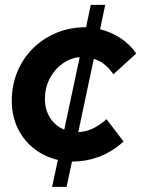

<svg xmlns="http://www.w3.org/2000/svg" viewBox="-20 -640 569 773"><path d="M189.7 112.3 213 4Q158.4 -9.1 116.4 -42.3Q74.3 -75.4 50.8 -124.8Q27.4 -174.2 27.4 -234Q27.4 -296.6 49.6 -350.5Q71.8 -404.5 112.3 -444.8Q152.7 -485.2 207.3 -507.8Q261.9 -530.5 326.6 -530.5L345.4 -620.4H403.6L383 -522.2Q427.8 -511 465.7 -486.1Q503.6 -461.2 528.6 -424.7L436.3 -340.7Q420.3 -365 400.6 -380.6Q381 -396.2 357.6 -402.9L295.2 -108.2Q326.2 -109.6 353.6 -122.6Q381 -135.5 408.9 -160.1L477.5 -70.2Q432.6 -29.6 380.6 -9.6Q328.6 10.4 269.7 10.4L248.2 112.3ZM238.7 -118.1 300.9 -409.8Q262.4 -406.4 230.5 -383Q198.5 -359.7 179.7 -322.8Q160.9 -286 160.9 -241.3Q160.9 -197.2 182.2 -164.8Q203.5 -132.4 238.7 -118.1Z"/></svg>

Font: Red Hat Display
Style: Italic
Weight: 300
Italic angle: -12°
Designer: Pentagram, MCKL
Foundry: Pentagram, MCKL
Version: Version 1.023